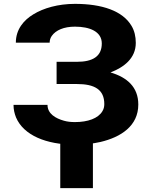

<svg xmlns="http://www.w3.org/2000/svg" viewBox="-20 -740 795 994"><path d="M520 -201C520 -188 517 -175 510 -164C488 -127 435 -108 368 -108C347 -108 328 -110 311 -115C268 -127 226 -151 226 -197H50C50 -173 55 -152 63 -132C102 -40 219 9 368 9C416 9 460 4 500 -5C606 -30 696 -88 696 -199C696 -290 637 -340 552 -365C620 -391 683 -437 683 -518C683 -551 676 -581 661 -606C615 -684 508 -720 368 -720C281 -720 205 -698 153 -666C103 -636 62 -588 62 -519H237C237 -532 241 -544 248 -554C269 -584 311 -602 368 -602C444 -602 507 -577 507 -515C507 -448 460 -420 378 -420H273V-305H378C469 -305 520 -277 520 -201ZM461 234V-40H292V234Z"/></svg>

Font: Asimov
Style: XWid
Weight: 500
Designer: Google
Version: Version 2.000980; 2014